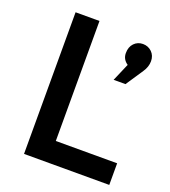

<svg xmlns="http://www.w3.org/2000/svg" viewBox="-129 -796 792 892"><g transform="rotate(20 267.0 -350.0)"><path d="M481 -551.8 423.8 -465.8H365.2L402.8 -553.2Q376 -571.3 376 -602.1Q376 -632.8 393.6 -650.9Q411.1 -668.9 437 -668.9Q462.9 -668.9 481 -651.4Q499 -633.8 499 -606Q499 -578.1 481 -551.8ZM91.8 0V-700.2H210V-106.9H513.2V0Z"/></g></svg>

Font: TruenoRg
Style: Book
Weight: 400
Designer: Julieta Ulanovsky
Foundry: Julieta Ulanovsky
Version: Version 3.001b